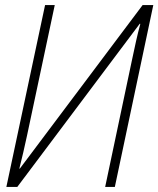

<svg xmlns="http://www.w3.org/2000/svg" viewBox="-20 -734 622 754"><path d="M5 0H48L529 -641L531 -640C519 -596 510 -554 498 -497L393 0H431L582 -714H540L58 -72H56C67 -117 76 -153 86 -201L195 -714H157Z"/></svg>

Font: Noto Sans SemiCondensed ExtraLight
Style: Italic
Weight: 200
Width: 4
Italic angle: -12°
Designer: Monotype Design Team
Foundry: Monotype Imaging Inc.
Version: Version 2.013